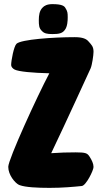

<svg xmlns="http://www.w3.org/2000/svg" viewBox="-20 -901 493 930"><path d="M183 -751C194 -739 208 -736 234 -736C264 -736 282 -739 294 -756C307 -772 308 -802 308 -817C308 -839 307 -846 297 -862C292 -871 282 -881 234 -881C208 -881 194 -873 186 -864C171 -849 168 -827 168 -803C168 -779 169 -764 183 -751ZM346 -163C309 -163 268 -162 228 -159C302 -313 413 -558 419 -570C426 -586 433 -634 433 -650C433 -676 423 -684 409 -700C399 -712 382 -721 342 -721C238 -721 82 -710 60 -689C47 -677 34 -607 34 -586C34 -578 41 -569 51 -564C71 -554 138 -548 219 -546C161 -437 20 -129 20 -93C20 -53 53 -15 71 -6C73 -5 75 -4 76 -4C103 6 160 9 220 9C283 9 336 4 376 0C397 -2 433 -76 433 -92C433 -108 425 -125 414 -142C403 -159 396 -163 346 -163Z"/></svg>

Font: Manosque
Style: Regular
Weight: 400
Designer: Ariel Martín Pérez
Foundry: Ariel Martín Pérez
Version: Version 1.005;hotconv 1.0.109;makeotfexe 2.5.65596